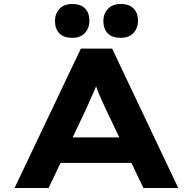

<svg xmlns="http://www.w3.org/2000/svg" viewBox="-20 -944 968 964"><path d="M53 0 386 -700H543L875 0H700L508 -403Q498 -426 488.5 -446Q479 -466 471.5 -485.5Q464 -505 457 -525Q450 -545 444 -565L481 -566Q474 -544 467 -523.5Q460 -503 451 -483Q442 -463 433 -443.5Q424 -424 415 -402L224 0ZM208 -126 263 -254H663L692 -126ZM586 -754Q543 -754 521 -776.5Q499 -799 499 -839Q499 -875 522 -899.5Q545 -924 586 -924Q628 -924 650.5 -901.5Q673 -879 673 -839Q673 -803 650 -778.5Q627 -754 586 -754ZM343 -754Q300 -754 278 -776.5Q256 -799 256 -839Q256 -875 278.5 -899.5Q301 -924 343 -924Q385 -924 407 -901.5Q429 -879 429 -839Q429 -803 406.5 -778.5Q384 -754 343 -754Z"/></svg>

Font: Lexend Tera
Style: Bold
Weight: 700
Designer: Bonnie Shaver-Troup, Thomas Jockin
Foundry: Lexend
Version: Version 1.007